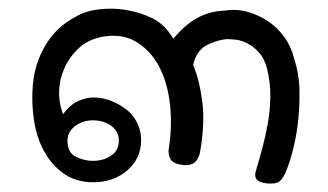

<svg xmlns="http://www.w3.org/2000/svg" viewBox="-20 -426 775 453"><path d="M312.9 -95.5Q312.9 -52 280.4 -24Q248 4 200 4Q158.9 4 130 -16.8Q101 -37.6 83.4 -70.3Q65.8 -103 59.9 -144.1Q54 -185.1 57.4 -225.2Q61.9 -277.2 87.9 -320.3Q113.9 -363.4 158.9 -386.6Q180.7 -400 213.6 -404Q246.5 -407.9 279.2 -402.2Q311.9 -396.5 340.1 -382.7Q368.3 -368.8 389.1 -334.7Q418.3 -369.8 447.8 -384.9Q477.2 -400 510.9 -401Q537.6 -405.4 564.1 -398Q590.6 -390.6 612.9 -375.5Q635.1 -360.4 651.2 -338.1Q667.3 -315.8 674.3 -286.6Q686.1 -250 686.6 -210.4Q687.1 -170.8 682.7 -134.4Q678.2 -98 669.8 -67.1Q661.4 -36.1 653 -17.3Q643.6 2 633.4 5.2Q623.3 8.4 606.9 6.4Q588.6 3.5 584.2 -4.7Q579.7 -12.9 584.7 -26.2Q591.1 -47.5 598.8 -76Q606.4 -104.5 611.9 -134.7Q617.3 -164.9 617.8 -197.8Q618.3 -230.7 609.9 -264.9Q603.5 -288.6 590.8 -302.5Q578.2 -316.3 563.4 -323.8Q548.5 -331.2 535.9 -332.4Q523.3 -333.7 514.9 -333.7Q489.1 -331.2 466.3 -318.6Q443.6 -305.9 435.6 -272.8Q450.5 -238.1 457.2 -186.6Q463.9 -135.1 452 -67.3Q450 -55 441.6 -45Q433.2 -35.1 411.9 -36.6Q388.1 -39.6 382.2 -50.7Q376.2 -61.9 378.2 -75.7Q386.6 -128.7 381.2 -178.5Q375.7 -228.2 357.4 -265.1Q339.1 -302 306.7 -324Q274.3 -346 229.7 -340.6Q191.1 -335.1 167.8 -314.1Q144.6 -293.1 132.7 -266.8Q120.8 -240.6 119.6 -212.9Q118.3 -185.1 128.7 -156.4Q145 -178.7 164.1 -187.4Q183.2 -196 200 -196Q222.8 -196 243.8 -187.4Q264.9 -178.7 280.2 -166.1Q295.5 -153.5 304.2 -135.1Q312.9 -116.8 312.9 -95.5ZM260.4 -94.6Q260.4 -115.8 242.6 -129Q224.8 -142.1 199 -142.1Q175.2 -142.1 157.2 -128.5Q139.1 -114.9 139.1 -94.6Q139.1 -65.8 158.9 -56.2Q178.7 -46.5 199 -46.5Q223.8 -46.5 242.1 -58.7Q260.4 -70.8 260.4 -94.6Z"/></svg>

Font: Shan Wanhai
Style: Regular
Weight: 400
Designer: Khon Soe Zaw Thu
Foundry: Shan Unicode
Version: Version 1.00 June 3, 2017, initial release